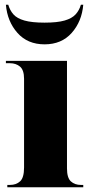

<svg xmlns="http://www.w3.org/2000/svg" viewBox="-20 -794 393 814"><path d="M11 0V-10H22Q49 -10 65.5 -25.5Q82 -41 82 -84V-460Q82 -497 65 -511.5Q48 -526 22 -526H5V-536H264V-80Q264 -40 280.5 -25Q297 -10 323 -10H333V0ZM169 -606Q97 -606 54 -654.5Q11 -703 5 -774H15Q22 -750 37 -733Q52 -716 83.5 -707Q115 -698 169 -698Q223 -698 254 -707Q285 -716 300.5 -733Q316 -750 323 -774H333Q327 -703 284 -654.5Q241 -606 169 -606Z"/></svg>

Font: Noto Serif Display SemiCondensed Black
Style: Regular
Weight: 900
Width: 4
Designer: Monotype Design Team
Foundry: Monotype Imaging Inc.
Version: Version 2.009